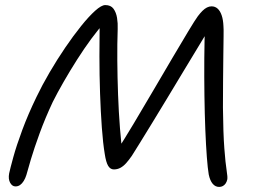

<svg xmlns="http://www.w3.org/2000/svg" viewBox="-20 -728 1017 757"><path d="M844 9Q829 9 818.5 -3.5Q808 -16 803 -40Q799 -63 795.5 -109Q792 -155 789.5 -217Q787 -279 786 -351Q785 -423 785.5 -499Q786 -575 789 -647H825Q821 -642 804 -613.5Q787 -585 760.5 -541.5Q734 -498 703 -446.5Q672 -395 640 -342Q608 -289 579.5 -242.5Q551 -196 530 -162Q509 -128 500 -114Q489 -98 478 -85.5Q467 -73 455 -66.5Q443 -60 429 -60Q415 -60 406.5 -74Q398 -88 393 -121Q386 -163 381.5 -225Q377 -287 374.5 -359.5Q372 -432 372 -506.5Q372 -581 373 -647L393 -640Q368 -613 340 -575Q312 -537 284 -493Q256 -449 231 -405.5Q206 -362 188 -326Q158 -262 136.5 -203Q115 -144 102 -100.5Q89 -57 84 -38Q80 -25 73.5 -14.5Q67 -4 59 1.5Q51 7 41 7Q28 7 20 -7.5Q12 -22 16 -44Q20 -63 32.5 -108.5Q45 -154 68 -216Q91 -278 124 -346Q146 -392 175.5 -442.5Q205 -493 237 -540Q269 -587 299.5 -625Q330 -663 355 -685.5Q380 -708 395 -708Q417 -708 427.5 -693.5Q438 -679 441.5 -657.5Q445 -636 444 -613Q442 -556 442.5 -489.5Q443 -423 445.5 -354.5Q448 -286 453 -222.5Q458 -159 465 -108L438 -129Q469 -177 507 -240.5Q545 -304 584.5 -371.5Q624 -439 660 -500Q696 -561 722.5 -605Q749 -649 760 -664Q769 -676 778 -685Q787 -694 796 -698.5Q805 -703 814 -703Q828 -703 838 -694Q848 -685 854 -667.5Q860 -650 861 -625Q862 -616 861.5 -584.5Q861 -553 860.5 -507.5Q860 -462 859.5 -409.5Q859 -357 859 -304Q860 -202 864.5 -143Q869 -84 873.5 -56.5Q878 -29 876 -20Q874 -11 869.5 -4.5Q865 2 858.5 5.5Q852 9 844 9Z"/></svg>

Font: Shantell Sans Light
Style: Italic
Weight: 300
Italic angle: -11°
Designer: Stephen Nixon, Anya Danilova, Shantell Martin
Foundry: Arrow Type
Version: Version 1.008;[ac192a2d6]